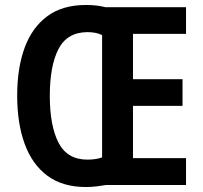

<svg xmlns="http://www.w3.org/2000/svg" viewBox="-20 -743 814 771"><path d="M325 -723Q369 -723 404 -714H727V-607H514V-425H713V-318H514V-108H727V0H405Q388 3 367.5 5.5Q347 8 325 8Q231 8 170 -37.5Q109 -83 79 -165.5Q49 -248 49 -359Q49 -470 79 -551.5Q109 -633 170 -678Q231 -723 325 -723ZM330 -614Q249 -613 214.5 -545.5Q180 -478 180 -358Q180 -238 215 -170Q250 -102 331 -102Q366 -102 390 -111V-602Q367 -614 330 -614Z"/></svg>

Font: Noto Sans Bengali Condensed SemiBold
Style: Regular
Weight: 600
Width: 3
Designer: Joana Ranito - Universal Thirst; Jelle Bosma - Monotype Design Team
Foundry: Universal Thirst ehf.
Version: Version 3.000; ttfautohint (v1.8.4.7-5d5b)